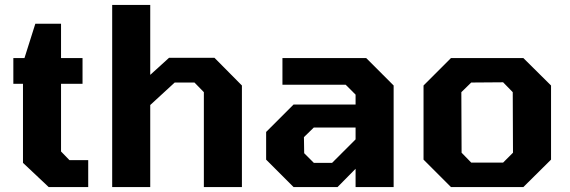

<svg xmlns="http://www.w3.org/2000/svg" viewBox="-20 -757 2307 777"><path d="M177 0 73 -98V-418H34V-522H79L123 -661H227V-522H314V-418H227V-144L261 -109H337V0Z M434 0V-737H588V-454L664 -523H848L959 -411V0H805V-384L767 -423H687L588 -332V0Z M1168 0 1057 -111V-223L1168 -334H1419V-374L1379 -414H1123V-522H1462L1573 -411V0H1419V-74L1346 0ZM1250 -98H1324L1419 -193V-241H1250L1210 -202L1211 -137Z M1805 0 1694 -111V-411L1805 -522H2098L2210 -411V-111L2098 0ZM1887 -99H2016L2056 -139L2055 -384L2016 -424L1887 -423L1847 -384L1848 -139Z"/></svg>

Font: Tomorrow SemiBold
Style: Regular
Weight: 600
Designer: Tony de Marco, Monica Rizzolli
Foundry: Just in Type
Version: Version 2.002